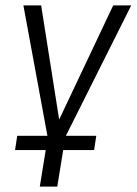

<svg xmlns="http://www.w3.org/2000/svg" viewBox="-20 -514 508 714"><path d="M128 180 150 44H36L44 -9H173L158 0L67 -494H133L201 -63H197L401 -494H468L220 1L211 -9H338L330 44H215L193 180Z"/></svg>

Font: Nunito Sans 7pt Condensed Light
Style: Italic
Weight: 300
Width: 3
Italic angle: -9°
Designer: Vernon Adams
Foundry: Vernon Adams
Version: Version 3.101;gftools[0.9.27]